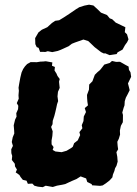

<svg xmlns="http://www.w3.org/2000/svg" viewBox="-20 -770 581 812"><path d="M160.8 21.6 140.4 19.4 125.4 15.4 116.8 6.4 97.8 7.4 92.2 -5.8 76.6 -9.4 67 -21.4 62 -30 46.4 -41 51.6 -53 43.4 -66.4 42.6 -77.4 30 -93.6 31.6 -110.4 28 -122.4 27.6 -138.6 34.6 -153 29.8 -169.4 33.8 -189.4 40.4 -205.4 39.8 -218.4 38 -240 43.8 -264 50 -276.6 48.8 -291.2 56.4 -308.4 57.4 -322.6 51 -333.8 59.2 -352.4 58.2 -367 59.8 -386.2 58.4 -398.8 61 -415 66 -442 71.2 -463.4 77.8 -478 85.6 -489.4 94.8 -499.2 109.8 -507.4 135.8 -507 151 -509.4 162.4 -509.8 173.6 -511 201.4 -506 199.8 -492 212.2 -486.8 210.6 -471.8 218.8 -459 223 -449 232.6 -435.8 229.6 -424.6 231 -411.2 232.4 -398.2 225.2 -381.8 223.2 -362.6 225.8 -342.4 221.4 -329.6 218.2 -314.4 214 -296 209.8 -279.6 203 -259 202.2 -244.8 196.2 -233.2 202.8 -214.6 201.4 -194.8 198 -175.6 198.2 -159.6 206.6 -148 202.8 -136 214.2 -129.4 240.6 -126.4 261.6 -132.4 281.4 -144.2 287.8 -149.2 293.6 -164.6 308.8 -176.4 319 -198.6 315.8 -211.2 328.4 -227.6 325.8 -240.6 333 -258 334.4 -277.4 343.6 -296.2 338.4 -312.8 352 -324.4 349.6 -339.4 348.4 -354.8 348 -368.6 356.2 -390.8 357.2 -412.4 371 -426.4 374.4 -436 381 -453.6 392.8 -465.4 402.8 -473.6 412.6 -485.8 421 -496.8 444.2 -503.8 453.6 -512.2 470.4 -508.4 487.6 -508.6 498 -502.8 511.6 -495 523.8 -488.6 525.4 -474.6 531.8 -464.4 534.6 -445.2 521.2 -417.2 525.8 -399.4 528.4 -388.6 519.4 -370.4 512.2 -356.8 507.6 -342 506.6 -324.6 503 -314.6 497.2 -294 500 -284 499.8 -265.2 499.4 -253 491.2 -238 487 -217.8 487.8 -200.8 482.4 -183 476.2 -170.4 477.6 -152.6 479.6 -138.6 472.4 -126.6 476 -107 477.6 -86.4 472.6 -68.8 466.6 -58.2 463.8 -47.2 457.6 -31.8 455.2 -19.8 443.8 -7.2 428.2 5 414.2 14.2 403 16 369.4 13.6 367.6 8.6 349 -0.4 344.2 -15.4 321 -24 303.4 -12.8 285.2 -5.2 268.2 2.6 256 8.4 243.4 11.2 221 15.2 203.2 20.8 173.2 15.4ZM149.4 -550.8 143.4 -567.6 135.2 -570.8 129.4 -583.4 128.6 -608.8 142.8 -633.2 156.8 -644.2 180.2 -655 199.4 -672.6 213.4 -682 230.2 -684.4 249 -695.8 272.6 -711.2 303 -732 315.6 -739.6 337.2 -746.4 356.6 -750.2 375 -746.8 393.8 -729.6 407 -716.6 432.6 -706.4 444.2 -692.4 454.6 -688.6 469.4 -674.4 493.2 -663 510.2 -654.8 507.8 -634 517.2 -624.8 523.4 -603.6 517.6 -591.4 508.8 -579.4 498.2 -560.2 477.2 -548.6 473.4 -541.4 443.6 -536.8 425.4 -544.4 418.8 -544 407.4 -549.6 380.2 -570.6 363.4 -586.8 353.4 -596.2 332.8 -602.8 297 -590.2 284 -585 270.4 -574.6 237 -559.4 224.4 -554.6 201 -549.6 182 -553.4 172.2 -550.4Z"/></svg>

Font: Winky Rough
Style: Italic
Weight: 400
Italic angle: -8.97852°
Designer: Simon Atzbach
Foundry: typofactur
Version: Version 1.206